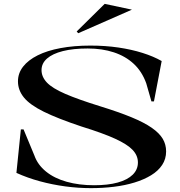

<svg xmlns="http://www.w3.org/2000/svg" viewBox="-20 -959 932 994"><path d="M451 15Q385 15 318 6Q251 -3 186.5 -20.5Q122 -38 65 -64L88 -289H102L158 -154Q175 -106 218 -71Q261 -36 325 -18Q389 0 467 0Q539 0 589.5 -14Q640 -28 667 -54.5Q694 -81 694 -118Q694 -154 666.5 -183Q639 -212 575.5 -241Q512 -270 402 -304Q279 -345 207 -380.5Q135 -416 104 -454Q73 -492 73 -538Q73 -580 99.5 -614Q126 -648 175 -672.5Q224 -697 293.5 -710Q363 -723 448 -723Q525 -723 593 -713Q661 -703 718 -685Q775 -667 817 -643L777 -434H764L737 -528Q715 -589 672.5 -628.5Q630 -668 569.5 -688Q509 -708 434 -708Q359 -708 305.5 -694.5Q252 -681 223.5 -656Q195 -631 195 -596Q195 -561 223 -531.5Q251 -502 318 -473Q385 -444 498 -409Q595 -379 660.5 -352Q726 -325 765.5 -297.5Q805 -270 822.5 -240.5Q840 -211 840 -175Q840 -136 819.5 -105Q799 -74 762 -51.5Q725 -29 676 -14Q627 1 569.5 8Q512 15 451 15ZM385 -787 377 -796 522 -939 663 -909Z"/></svg>

Font: Kalnia SemiExpanded
Style: Regular
Weight: 400
Width: 6
Designer: Frida Medrano
Foundry: Frida Medrano
Version: Version 1.105